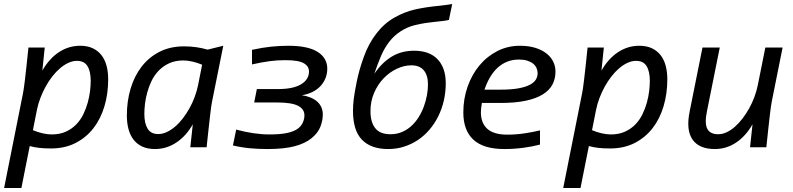

<svg xmlns="http://www.w3.org/2000/svg" viewBox="-29 -724 3897 944"><path d="M222.2 5.9Q186.5 5.9 162.4 2.9Q138.2 0 117.2 -5.9L76.2 200.2H-8.8L84 -265.1Q85.9 -274.4 88.1 -289.6Q90.3 -304.7 93.5 -330.3Q96.7 -356 100.8 -394.8Q105 -433.6 110.8 -490.2H190.9L179.2 -377Q212.9 -436 260.7 -467.5Q308.6 -499 365.2 -499Q400.4 -499 426.3 -487.1Q452.1 -475.1 469.2 -453.6Q486.3 -432.1 494.6 -401.6Q502.9 -371.1 502.9 -334Q502.9 -263.7 484.6 -201.9Q466.3 -140.1 430.7 -94Q395 -47.9 342.5 -21Q290 5.9 222.2 5.9ZM417 -326.2Q417 -373 401.1 -398.9Q385.3 -424.8 349.1 -424.8Q328.1 -424.8 307.1 -415Q286.1 -405.3 266.1 -388.2Q246.1 -371.1 228 -347.9Q210 -324.7 195.3 -298.1Q180.7 -271.5 169.7 -242.7Q158.7 -213.9 152.8 -185.1L132.8 -84Q155.8 -74.2 180.2 -68.6Q204.6 -63 225.1 -63Q265.1 -63 294.9 -76.7Q324.7 -90.3 345.9 -112.3Q367.2 -134.3 380.9 -162.6Q394.5 -190.9 402.6 -220.2Q410.6 -249.5 413.8 -277.1Q417 -304.7 417 -326.2Z M876 -496.1Q907.7 -496.1 936.5 -491.9Q965.3 -487.8 991.7 -480L1068.8 -499L1013.7 -225.1Q1011.7 -215.8 1009.5 -200.7Q1007.3 -185.5 1004.4 -159.9Q1001.5 -134.3 997.1 -95.5Q992.7 -56.6 986.8 0H906.7L918.9 -112.8Q885.3 -54.2 837.2 -22.7Q789.1 8.8 732.9 8.8Q697.8 8.8 671.6 -2.9Q645.5 -14.6 628.4 -36.4Q611.3 -58.1 603 -88.4Q594.7 -118.7 594.7 -155.8Q594.7 -226.1 613 -287.8Q631.3 -349.6 667 -396Q702.6 -442.4 755.1 -469.2Q807.6 -496.1 876 -496.1ZM680.7 -164.1Q680.7 -117.7 696.8 -91.3Q712.9 -64.9 749 -64.9Q770 -64.9 791 -74.7Q812 -84.5 832 -101.6Q852.1 -118.7 869.9 -141.8Q887.7 -165 902.6 -191.7Q917.5 -218.3 928.2 -247.3Q939 -276.4 944.8 -305.2L964.8 -405.8Q941.9 -415.5 917.7 -421.1Q893.6 -426.8 873 -426.8Q833 -426.8 803.2 -413.1Q773.4 -399.4 752 -377.4Q730.5 -355.5 716.8 -327.4Q703.1 -299.3 695.1 -270Q687 -240.7 683.8 -212.9Q680.7 -185.1 680.7 -164.1Z M1132.3 -86.9Q1175.3 -75.2 1216.3 -69.1Q1257.3 -63 1295.9 -63Q1347.2 -63 1379.6 -69.6Q1412.1 -76.2 1431.2 -88.6Q1450.2 -101.1 1459 -119.6Q1467.8 -138.2 1467.8 -157.2Q1467.8 -187.5 1436.3 -203.9Q1404.8 -220.2 1332 -220.2H1220.7L1233.9 -286.1H1338.9Q1376 -286.1 1404.5 -292.2Q1433.1 -298.3 1452.1 -310.1Q1471.2 -321.8 1480.7 -337.4Q1490.2 -353 1490.2 -372.1Q1490.2 -384.3 1484.6 -394.3Q1479 -404.3 1465.8 -412.4Q1452.6 -420.4 1430.2 -424.3Q1407.7 -428.2 1373 -428.2Q1353.5 -428.2 1334.5 -427Q1315.4 -425.8 1295.7 -423.1Q1275.9 -420.4 1254.6 -416.5Q1233.4 -412.6 1210 -407.2V-479Q1261.2 -490.2 1304.2 -494.6Q1347.2 -499 1389.2 -499Q1484.9 -499 1532.5 -469Q1580.1 -439 1580.1 -386.2Q1580.1 -361.8 1571.5 -340.1Q1563 -318.4 1546.9 -301Q1530.8 -283.7 1507.6 -272Q1484.4 -260.3 1455.1 -255.9Q1477.5 -252.4 1496.6 -244.9Q1515.6 -237.3 1529.3 -225.6Q1543 -213.9 1550.5 -197.8Q1558.1 -181.6 1558.1 -161.1Q1558.1 -131.8 1546.4 -101.3Q1534.7 -70.8 1503.4 -44.9Q1472.2 -19 1419.9 -5.1Q1367.7 8.8 1285.6 8.8Q1243.2 8.8 1201.9 5.1Q1160.6 1.5 1116.2 -8.8Z M1811.5 -361.8Q1849.6 -417 1897.2 -445.8Q1944.8 -474.6 2007.3 -474.6Q2082.5 -474.6 2122.6 -432.4Q2162.6 -390.1 2162.6 -314.9Q2162.6 -270.5 2153.1 -229.2Q2143.6 -188 2125.7 -152.1Q2107.9 -116.2 2082.5 -86.4Q2057.1 -56.6 2025.6 -35.6Q1994.1 -14.6 1957.3 -2.9Q1920.4 8.8 1879.4 8.8Q1795.4 8.8 1751 -36.6Q1706.5 -82 1706.5 -179.2Q1706.5 -205.6 1710 -235.4Q1713.4 -265.1 1724.9 -322.3Q1736.3 -379.4 1759.8 -444.6Q1783.2 -509.8 1822 -559.8Q1860.8 -609.9 1910.4 -637.7Q1960 -665.5 2008.8 -676.8Q2057.6 -688 2115.7 -694.1Q2173.8 -700.2 2194.3 -704.1L2178.2 -626Q2164.1 -622.6 2146 -620.6Q2127.9 -618.7 2108.4 -616.5Q2088.9 -614.3 2066.4 -611.3Q2043.9 -608.4 2009 -599.9Q1974.1 -591.3 1940.9 -570.1Q1907.7 -548.8 1883.8 -517.3Q1859.9 -485.8 1843.3 -446.3Q1826.7 -406.7 1811.5 -361.8ZM2075.2 -309.1Q2075.2 -353.5 2054.7 -378.2Q2034.2 -402.8 1993.7 -402.8Q1957.5 -402.8 1921.6 -385.7Q1885.7 -368.7 1856.9 -338.6Q1828.1 -308.6 1810.3 -267.3Q1792.5 -226.1 1792.5 -177.7Q1792.5 -123 1816.2 -93.5Q1839.8 -64 1890.6 -64Q1921.9 -64 1947.5 -75Q1973.1 -85.9 1993.7 -104.7Q2014.2 -123.5 2029.5 -148.2Q2044.9 -172.9 2054.9 -200.2Q2064.9 -227.5 2070.1 -255.6Q2075.2 -283.7 2075.2 -309.1Z M2340.3 -217.8Q2337.9 -205.1 2336.7 -193.8Q2335.4 -182.6 2335.4 -171.9Q2335.4 -118.7 2367.2 -90.3Q2398.9 -62 2465.3 -62Q2508.3 -62 2550.5 -68.4Q2592.8 -74.7 2626 -83V-13.2Q2589.4 -3.4 2543.7 2.7Q2498 8.8 2451.2 8.8Q2347.7 8.8 2298.3 -37.4Q2249 -83.5 2249 -170.9Q2249 -238.3 2270 -297.9Q2291 -357.4 2328.1 -402.1Q2365.2 -446.8 2416.3 -472.9Q2467.3 -499 2527.3 -499Q2568.8 -499 2601.3 -489.3Q2633.8 -479.5 2656.2 -462.4Q2678.7 -445.3 2690.4 -422.1Q2702.1 -398.9 2702.1 -372.1Q2702.1 -336.9 2687.3 -308.6Q2672.4 -280.3 2639.9 -260Q2607.4 -239.7 2556.2 -228.8Q2504.9 -217.8 2432.1 -217.8ZM2431.2 -283.2Q2485.4 -283.2 2520.8 -289.8Q2556.2 -296.4 2576.9 -307.6Q2597.7 -318.8 2606 -333.5Q2614.3 -348.1 2614.3 -363.8Q2614.3 -377.4 2608.9 -389.6Q2603.5 -401.9 2592 -411.1Q2580.6 -420.4 2563.2 -425.8Q2545.9 -431.2 2522.5 -431.2Q2490.7 -431.2 2464.6 -420.7Q2438.5 -410.2 2417.5 -390.9Q2396.5 -371.6 2380.4 -344.2Q2364.3 -316.9 2353 -283.2Z M2971.2 5.9Q2935.5 5.9 2911.4 2.9Q2887.2 0 2866.2 -5.9L2825.2 200.2H2740.2L2833 -265.1Q2835 -274.4 2837.2 -289.6Q2839.4 -304.7 2842.5 -330.3Q2845.7 -356 2849.9 -394.8Q2854 -433.6 2859.9 -490.2H2939.9L2928.2 -377Q2961.9 -436 3009.8 -467.5Q3057.6 -499 3114.3 -499Q3149.4 -499 3175.3 -487.1Q3201.2 -475.1 3218.3 -453.6Q3235.4 -432.1 3243.7 -401.6Q3252 -371.1 3252 -334Q3252 -263.7 3233.6 -201.9Q3215.3 -140.1 3179.7 -94Q3144 -47.9 3091.6 -21Q3039.1 5.9 2971.2 5.9ZM3166 -326.2Q3166 -373 3150.1 -398.9Q3134.3 -424.8 3098.1 -424.8Q3077.1 -424.8 3056.2 -415Q3035.2 -405.3 3015.1 -388.2Q2995.1 -371.1 2977.1 -347.9Q2959 -324.7 2944.3 -298.1Q2929.7 -271.5 2918.7 -242.7Q2907.7 -213.9 2901.9 -185.1L2881.8 -84Q2904.8 -74.2 2929.2 -68.6Q2953.6 -63 2974.1 -63Q3014.2 -63 3043.9 -76.7Q3073.7 -90.3 3095 -112.3Q3116.2 -134.3 3129.9 -162.6Q3143.6 -190.9 3151.6 -220.2Q3159.7 -249.5 3162.8 -277.1Q3166 -304.7 3166 -326.2Z M3765.6 -225.1Q3763.7 -215.8 3761.5 -200.7Q3759.3 -185.5 3756.3 -159.9Q3753.4 -134.3 3749 -95.5Q3744.6 -56.6 3738.8 0H3658.7L3670.9 -112.8Q3637.2 -54.2 3589.6 -22.7Q3542 8.8 3485.8 8.8Q3408.2 8.8 3375.7 -38.1Q3343.3 -85 3361.8 -175.8L3424.8 -490.2H3509.8L3446.8 -176.8Q3434.6 -117.7 3448.5 -90.8Q3462.4 -64 3502 -64Q3522.9 -64 3543.7 -73.7Q3564.5 -83.5 3584.2 -100.8Q3604 -118.2 3621.8 -141.4Q3639.6 -164.6 3654.5 -191.4Q3669.4 -218.3 3680.2 -247.3Q3690.9 -276.4 3696.8 -305.2L3733.9 -490.2H3818.8Z"/></svg>

Font: Code New Roman
Style: Italic
Weight: 400
Italic angle: -11°
Monospace: yes
Designer: Sam Radian
Foundry: Code New Roman
Version: Version 1.508 October 19, 2014